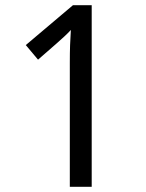

<svg xmlns="http://www.w3.org/2000/svg" viewBox="-20 -717 560 737"><path d="M332 0H248V-475Q248 -515 249 -543.5Q250 -572 252 -602Q240 -589 227.5 -577.5Q215 -566 197 -550L126 -488L79 -544L260 -697H332Z"/></svg>

Font: Noto Sans Kannada SemiCondensed
Style: Regular
Weight: 400
Width: 4
Designer: Jelle Bosma - Monotype Design Team
Foundry: Monotype Imaging Inc.
Version: Version 2.005; ttfautohint (v1.8.4.7-5d5b)